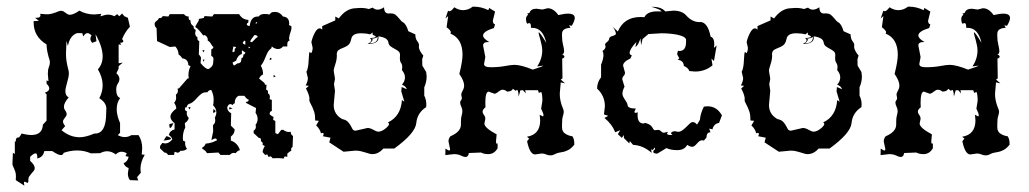

<svg xmlns="http://www.w3.org/2000/svg" viewBox="-20 -473 3150 588"><path d="M167 -439.9Q171.4 -439.9 174.6 -438Q177.7 -436 180.7 -433.8Q183.6 -431.6 186.8 -429.7Q189.9 -427.7 193.8 -427.7Q204.6 -427.7 223.1 -440.4Q244.1 -428.7 269 -428.7L290.5 -430.7L287.1 -422.9Q303.2 -428.2 310.5 -428.2Q320.8 -428.2 330.1 -423.3L338.9 -429.7L345.2 -423.3L354 -431.6L360.8 -423.3L371.6 -418.5L377.9 -391.1Q363.3 -376 354 -353.5L357.9 -347.2Q357.9 -342.3 347.7 -341.8L351.6 -335.9L343.3 -336.9V-279.3L356 -281.2L343.3 -270.5V-263.2L336.4 -248.5Q345.7 -240.7 345.7 -231Q345.7 -224.1 340.8 -216.8Q335.9 -209.5 335.9 -198.7Q335.9 -177.2 348.1 -172.9Q337.4 -159.2 337.4 -138.7Q337.4 -119.6 347.7 -96.2V-66.4L340.8 -59.1Q351.6 -53.2 362.3 -53.2Q372.6 -53.2 382.3 -59.1H404.3Q415.5 -42 415.5 -18.6L414.1 0L423.3 1Q410.2 22.9 410.2 44.4L411.1 56.2L399.9 69.3L403.3 79.6L377.9 78.6Q371.6 70.8 371.6 58.1L374 41.5Q363.3 38.6 358.4 26.9Q370.6 22.5 374 7.3L364.3 4.9L368.2 -3.4Q360.4 -8.3 352.1 -8.3Q342.8 -8.3 334.5 0Q321.8 -9.8 308.1 -9.8Q297.4 -9.8 286.6 -3.9L258.3 -3.4Q238.3 -12.2 216.3 -12.2Q195.8 -12.2 174.8 -4.9Q173.3 2 166.5 2Q158.2 2 140.1 -10.3H115.7Q111.8 8.8 94.2 12.2V7.8Q94.2 -3.4 88.9 -3.4Q83 -3.4 72.3 7.3V19.5Q86.4 32.2 86.4 42Q86.4 46.4 83.3 50.3Q80.1 54.2 76.4 58.3Q72.8 62.5 69.8 66.9Q66.9 71.3 66.9 75.7V81.5Q66.9 86.9 64 86.9L55.7 83.5Q53.2 83.5 53.2 87.4L54.7 95.7L28.3 78.6L28.8 66.9Q28.8 59.1 27.1 53.7Q25.4 48.3 23.4 43.9Q21.5 39.6 19.8 35.9Q18.1 32.2 18.1 28.3L19.5 -4.9L25.4 -1.5V-39.6H28.3Q28.3 -51.8 34.2 -51.8L34.7 -51.3Q40 -51.3 45.9 -64Q63.5 -59.6 76.2 -59.6Q109.9 -59.6 111.3 -91.3L122.6 -103.5V-184.6L117.2 -189Q130.9 -193.8 130.9 -202.1Q130.9 -208.5 122.6 -216.8V-226.6L128.4 -224.6L126.5 -247.1Q126.5 -259.8 129.6 -267.3Q132.8 -274.9 132.8 -282.2Q132.8 -286.6 131.3 -290.8Q129.9 -294.9 128.2 -301Q126.5 -307.1 124.8 -315.7Q123 -324.2 122.6 -336.9Q83 -360.8 83 -404.3V-408.2L99.1 -409.2L87.4 -418.5H91.3Q104 -418.5 104 -425.8L103 -430.7L122.6 -429.2Q131.3 -429.2 137.9 -430.9Q144.5 -432.6 149.7 -434.6Q154.8 -436.5 158.9 -438.2Q163.1 -439.9 167 -439.9ZM216.3 -371.6Q193.8 -364.3 188 -332L183.6 -347.7L182.1 -309.6Q182.1 -295.4 183.6 -286.4Q185.1 -277.3 186.5 -270.8Q188 -264.2 189.5 -259Q190.9 -253.9 190.9 -247.6Q190.9 -241.7 189.2 -234.6Q187.5 -227.5 185.5 -220.2Q183.6 -212.9 181.9 -206.1Q180.2 -199.2 180.2 -193.8Q180.2 -179.7 190.4 -174.8Q175.8 -157.7 175.8 -146.5Q175.8 -139.6 179.9 -134.3Q184.1 -128.9 184.1 -123.5Q184.1 -120.1 182.4 -117.4Q180.7 -114.7 178.5 -112.1Q176.3 -109.4 174.6 -106.4Q172.9 -103.5 172.9 -100.6Q172.9 -95.2 179.7 -86.9L168.5 -74.2Q194.3 -52.7 224.1 -52.7Q242.2 -52.7 269 -64H271Q305.2 -64 305.2 -127.4Q305.2 -133.3 305.7 -138.7V-140.1Q305.7 -145 304.2 -149.4Q302.7 -154.8 298.1 -160.4Q293.5 -166 284.2 -172.4Q294.4 -191.9 294.4 -211.9Q294.4 -235.8 279.8 -260.7Q294.4 -276.9 294.4 -300.3Q294.4 -329.1 272.5 -368.2L275.4 -346.7L262.2 -341.8Q256.8 -348.6 256.8 -354Q256.8 -359.4 260.3 -364.3Q253.4 -371.6 248 -371.6Q241.2 -371.6 234.9 -361.3L231.9 -371.6Z M489.7 -56.2Q503.9 -51.8 503.9 -48.3Q503.9 -44.9 481 -42.5ZM511.2 -96.2Q504.9 -81.1 501.5 -81.1Q498.5 -81.1 498.5 -92.8ZM633.8 -139.2Q640.1 -134.8 640.1 -132.3Q640.1 -128.9 632.3 -127.4ZM682.1 -145 692.4 -141.1 682.1 -137.7ZM563.5 -145Q562 -138.2 560.1 -138.2L556.6 -145ZM817.9 -243.7 823.7 -239.7Q823.7 -237.8 817.9 -236.3ZM606.4 -290.5 603 -283.7 601.1 -290.5ZM807.1 -296.4Q812 -294.4 812 -292.5Q812 -290.5 805.7 -289.1ZM606.4 -319.3 603.5 -312.5 599.6 -319.3ZM731.4 -312 720.7 -319.3V-307.6Q708 -303.7 703.1 -287.1L692.4 -281.7Q693.8 -272.5 697.8 -272.5L707 -278.8Q719.2 -278.8 719.2 -291.5V-294.4Q725.1 -296.4 725.1 -302.7L725.6 -306.2Q730 -306.2 731.4 -312ZM740.7 -325.2 746.6 -327.1 742.2 -330.6ZM694.8 -330.6 691.9 -316.4Q691.9 -313 693.8 -313L698.7 -315.9V-323.2L703.1 -327.6Q703.1 -329.6 694.8 -330.6ZM727.1 -348.6V-347.2Q727.1 -345.2 726.1 -345.2H724.6Q723.6 -345.2 723.6 -343.8Q723.6 -342.8 724.1 -341.3Q724.6 -337.4 731.4 -336.4V-347.2ZM759.3 -365.7Q746.6 -350.1 746.6 -346.2Q746.6 -343.8 749.5 -343.8Q752.9 -343.8 758.3 -350.3Q763.7 -356.9 769.5 -359.9Q767.1 -365.7 760.3 -365.7ZM762.7 -400.4 768.1 -402.3 764.2 -406.2ZM812.5 -435.5 821.8 -436.5Q836.9 -436.5 846.7 -422.4Q865.7 -420.9 865.7 -400.9L865.2 -396L872.1 -393.1L872.6 -387.7Q872.6 -381.3 869.6 -374.3Q866.7 -367.2 865.2 -356L866.7 -348.6Q860.8 -347.2 859.9 -339.8V-330.6H846.7Q840.3 -322.8 831.5 -322.8Q821.8 -322.8 812.5 -330.6L811 -325.2Q804.2 -320.3 800.8 -314.5Q797.4 -308.6 794.7 -301.8Q792 -294.9 788.6 -287.4Q785.2 -279.8 778.8 -271.5Q785.6 -260.3 785.6 -245.1Q777.8 -241.7 773.4 -232.4L789.6 -219.2L792 -213.4H796.4L794.9 -198.7Q800.8 -197.3 800.8 -190.9L800.3 -187.5Q806.6 -184.1 806.6 -175.8L805.7 -169.4L812.5 -167V-133.3Q805.7 -131.8 805.7 -123.5Q810.1 -118.2 817.9 -114.7L816.4 -106L823.2 -102.5V-65.4L831.1 -62L841.3 -75.2H847.7Q855.5 -68.8 865.2 -68.8L870.6 -69.3V-66.9Q870.6 -60.5 877.4 -56.6L876 -22.9Q871.6 -20.5 871.6 -15.6L872.1 -11.2Q866.7 -9.3 859.9 -2.4V7.3L852.1 5.9L847.7 13.2Q844.2 11.2 831.1 11.2L814.9 11.7L809.6 5.9L801.8 7.3L798.8 0L792 1.5L784.2 -7.3Q784.7 -15.1 791 -25.9L784.2 -29.3L784.7 -32.7Q784.7 -38.1 778.8 -40.5L779.3 -44.4Q779.3 -50.8 772.5 -50.8L756.8 -65.4V-72.8Q763.7 -77.1 763.7 -85L762.7 -90.8Q769 -98.6 769 -108.9Q769 -118.2 762.7 -127.4L764.2 -142.1L732.9 -158.2Q732.9 -161.6 739.3 -162.1L742.2 -167Q733.9 -170.9 728.5 -179.7H710.9Q698.7 -173.3 698.7 -156.2Q693.8 -155.8 692.4 -150.9Q689 -154.3 685.5 -154.3Q679.2 -154.3 675.8 -144Q676.3 -132.3 688 -126L687 -88.4L698.7 -76.7Q698.7 -63.5 687 -54.7V-42.5Q707.5 -35.6 714.8 -13.2Q707.5 -11.7 701.7 -3.9L696.3 -4.9Q689.5 -4.9 683.6 1.5H655.3L648.9 -5.9L613.8 -3.9Q609.4 -12.7 599.6 -17.1V-21.5Q606.9 -24.4 609.9 -33.2Q627 -34.2 644.5 -43.5Q643.6 -48.8 639.2 -48.8Q635.3 -48.8 627.4 -43.9L632.8 -70.8L632.3 -89.8Q639.2 -95.2 639.2 -104.5L638.2 -113.3Q642.6 -121.1 642.6 -128.9Q642.6 -140.6 632.3 -150.9Q634.3 -154.3 634.3 -168Q634.3 -183.1 627 -197.3H626Q619.1 -197.3 615.2 -190.4H612.3Q603.5 -190.4 597.9 -186.5Q592.3 -182.6 587.2 -177.2Q582 -171.9 576.7 -166Q571.3 -160.2 563.5 -156.2Q553.7 -155.3 551.3 -144H547.4L546.4 -139.6Q546.4 -133.8 552.7 -131.8L551.8 -126Q551.8 -118.2 558.1 -111.8Q556.2 -102.5 545.9 -95.7L547.4 -82.5Q540 -68.4 540 -50.8L540.5 -42.5L547.4 -39.1L546.9 -33.7Q546.9 -24.9 552.7 -17.1Q545.9 -11.2 536.6 -11.2H532.7Q528.8 -5.4 523.4 -5.4L514.6 -8.3L513.2 1.5H494.6Q490.7 -5.9 483.4 -5.9L470.2 -18.6V-25.9L477.1 -35.2L485.8 -33.7Q498 -33.7 507.8 -46.4Q504.9 -54.7 497.1 -59.6Q500 -72.8 514.6 -76.7V-95.7Q502 -105.5 502 -115.7Q502 -127.4 520 -140.6Q519 -150.9 513.2 -158.2Q519.5 -164.6 519.5 -174.3L518.6 -183.1Q524.9 -187.5 524.9 -195.3L523.9 -202.1H527.8L554.2 -232.4L558.1 -233.4L557.1 -242.7Q557.1 -257.8 563.5 -270L556.6 -273.9Q556.6 -292 538.1 -294.4Q534.2 -301.3 526.9 -306.2Q526.4 -319.8 517.1 -330.6L500 -329.1L460.9 -347.2L459.5 -387.2Q453.6 -390.6 453.6 -399.4Q453.6 -404.8 458.7 -408.2Q463.9 -411.6 467.3 -418L469.7 -417.5Q475.1 -417.5 478.5 -423.8L495.6 -422.4L500 -429.7H543.5Q548.3 -422.4 558.1 -422.4L557.6 -418.5Q557.6 -412.1 563.5 -410.2V-407.7Q563.5 -397.9 572.8 -393.1V-391.1Q572.8 -384.3 579.6 -381.3L577.6 -371.6Q577.6 -363.3 585 -358.4L584.5 -354.5Q584.5 -349.1 590.3 -347.2L588.9 -306.2Q592.8 -303.2 595.7 -296.4L594.2 -279.8Q609.4 -261.7 617.2 -261.7Q621.1 -261.7 627 -267.8Q632.8 -273.9 632.8 -280.8L633.8 -292.5Q633.8 -298.8 627 -301.8V-321.8Q632.3 -323.2 633.8 -329.1Q630.9 -331.1 629.2 -333.7Q627.4 -336.4 626 -338.9Q624.5 -341.3 622.3 -344Q620.1 -346.7 616.2 -348.6V-351.6Q616.2 -361.3 606.4 -365.7L602.5 -364.3Q601.1 -366.2 598.1 -370.1Q595.2 -374 591.8 -377.9Q588.4 -381.8 585 -385Q581.5 -388.2 579.6 -388.7L578.1 -392.1L588.9 -410.2V-415L604 -418L606.4 -423.8L629.9 -422.4L635.3 -429.7H712.4Q721.7 -413.1 740.7 -412.1V-404.8Q735.8 -401.4 735.8 -398.4Q735.8 -394.5 744.6 -393.1Q748 -422.4 769 -422.4H772Q777.8 -430.2 790 -430.2Q800.8 -430.2 804.2 -428.2Z M1120.6 -1Q1115.2 -1 1109.9 -2.7Q1104.5 -4.4 1098.1 -6.3Q1091.8 -8.3 1084.5 -10Q1077.1 -11.7 1067.9 -11.7L1032.2 -8.3L988.3 -37.1L992.2 -51.3L969.2 -55.7L971.2 -62.5Q971.2 -65.9 967.8 -65.9L962.9 -64.9Q960 -77.6 948.2 -88.9L956.5 -103L945.3 -104Q945.3 -120.1 942.4 -129.9Q938 -143.6 930.2 -157.7Q927.2 -162.6 927.2 -167L927.7 -170.9Q927.7 -181.2 917 -202.1L925.8 -210L916 -211.4Q922.9 -224.1 922.9 -233.9L918.5 -252.9Q918.5 -254.4 919.4 -255.6Q920.4 -256.8 921.4 -260.3Q922.4 -263.7 923.6 -270.3Q924.8 -276.9 925.3 -289.6Q926.3 -314 928.7 -314L932.6 -310.1Q933.6 -310.1 935.5 -314.9Q937.5 -319.8 937.5 -326.7L933.6 -344.2Q936.5 -357.9 943.8 -372.1Q951.2 -386.2 959 -386.2Q962.9 -386.2 966.8 -382.3V-393.1L1006.8 -410.6V-422.4L1017.6 -416.5Q1037.1 -443.4 1062.5 -447.3L1082 -448.7Q1100.1 -448.7 1108.9 -445.3L1121.6 -449.7Q1127.9 -443.4 1136.7 -443.4Q1145 -443.4 1156.2 -450.7Q1156.2 -431.6 1170.4 -431.6L1175.3 -432.1Q1183.6 -432.1 1189 -429.2Q1195.8 -424.8 1205.6 -412.6Q1209 -407.7 1213.9 -404.8Q1223.6 -400.4 1230.5 -377.4L1252 -367.7Q1252 -354.5 1257.6 -347.4Q1263.2 -340.3 1263.2 -335L1262.7 -330.1Q1262.7 -319.3 1276.4 -302.7L1272.9 -291.5L1273.4 -272L1285.2 -252.4L1286.6 -238.8Q1286.6 -222.2 1279.3 -205.6V-180.2Q1285.6 -168 1285.6 -152.8L1285.2 -145Q1257.8 -127.4 1254.9 -96.2Q1252 -64.9 1187.5 -18.1H1154.3Q1138.7 -1 1120.6 -1ZM1138.7 -69.8Q1148.4 -69.8 1159.9 -78.9Q1171.4 -87.9 1171.4 -93.3Q1171.4 -96.2 1168 -98.1Q1207.5 -116.7 1210.9 -166.5L1218.3 -161.6L1209 -192.9L1210 -206.5L1226.1 -199.7Q1221.7 -210.4 1210.9 -213.4Q1220.2 -224.1 1220.2 -235.8Q1220.2 -247.6 1210.9 -258.3L1211.9 -267.1Q1211.9 -275.4 1208.3 -280.3Q1204.6 -285.2 1204.6 -294.9L1205.1 -304.7Q1205.1 -312 1200 -316.2Q1194.8 -320.3 1188.2 -323.7Q1181.6 -327.1 1176 -331.3Q1170.4 -335.4 1169.4 -343.3Q1167.5 -357.9 1138.7 -361.8L1139.2 -357.4Q1139.2 -338.4 1105.5 -338.4Q1117.2 -344.2 1117.2 -349.6Q1117.2 -353 1112.8 -356Q1129.9 -357.9 1130.9 -359.9Q1130.9 -362.8 1121.1 -366.7V-373.5L1113.3 -367.7Q1101.6 -371.1 1085.4 -371.1Q1058.6 -371.1 1055.7 -353.5Q1052.7 -339.4 1045.4 -334.2Q1038.1 -329.1 1030.5 -326.4Q1022.9 -323.7 1017.1 -319.8Q1011.2 -315.9 1011.2 -304.7L1011.7 -304.2Q1011.7 -290 1006.8 -276.1Q1002 -262.2 1002 -255.9L1005.9 -231.9L1002.9 -215.3L1005.9 -194.8L1002 -151.4Q1002 -123 1027.8 -108.4Q1039.6 -106 1045.2 -100.1Q1050.8 -94.2 1054 -88.1Q1057.1 -82 1059.8 -77.4Q1062.5 -72.8 1069.3 -72.8L1105.5 -81.1Q1113.8 -81.1 1123.5 -75.4Q1133.3 -69.8 1138.7 -69.8ZM1121.6 -341.3Q1136.7 -344.2 1136.7 -359.9Q1129.4 -355 1117.7 -354.5L1121.6 -352.1Q1119.1 -344.7 1111.8 -340.3Z M1431.6 -452.6Q1453.6 -452.6 1475.6 -441.9L1478 -448.7L1496.1 -437.5L1489.3 -409.7Q1489.3 -399.9 1496.1 -398.4L1492.7 -387.2Q1459.5 -377 1459.5 -364.3Q1459.5 -355 1478.5 -344.2H1474.1Q1459.5 -344.2 1459.5 -333.5L1466.3 -298.3L1462.4 -276.9Q1462.4 -267.1 1482.4 -267.1Q1507.3 -267.1 1526.6 -270.8Q1545.9 -274.4 1555.7 -274.4Q1575.2 -274.4 1611.8 -259.8Q1643.6 -270 1643.6 -272L1625 -269.5Q1640.6 -292.5 1640.6 -318.8Q1640.6 -325.7 1638.9 -334.2Q1637.2 -342.8 1635 -350.6Q1632.8 -358.4 1631.1 -364.5Q1629.4 -370.6 1629.4 -372.6L1629.9 -374Q1633.8 -374 1652.8 -341.8Q1642.6 -387.7 1610.4 -387.7H1606V-391.6Q1606 -402.3 1600.6 -402.3L1594.2 -400.4Q1590.8 -406.7 1590.8 -414.6Q1590.8 -422.9 1597.7 -428.2L1594.2 -431.2L1601.6 -433.6Q1605.5 -446.3 1623 -446.3L1641.1 -443.8L1657.2 -447.8Q1675.3 -447.8 1689.9 -426.8Q1708 -431.2 1719.7 -431.2Q1740.2 -431.2 1740.2 -418Q1740.2 -409.2 1731 -394L1722.7 -395.5L1727.1 -387.7Q1716.8 -387.7 1709 -383.5Q1701.2 -379.4 1701.2 -369.1V-362.3Q1701.2 -348.1 1704.3 -335.9Q1707.5 -323.7 1707.5 -316.4Q1707.5 -307.6 1701.7 -307.1Q1708.5 -302.7 1708.5 -299.3Q1708.5 -295.9 1701.7 -293.5L1702.6 -232.9L1697.3 -229.5L1710.4 -217.8L1697.3 -220.7L1694.3 -186.5Q1694.3 -174.3 1696.3 -165.5Q1698.2 -156.7 1700.4 -150.4Q1702.6 -144 1704.6 -139.4Q1706.5 -134.8 1706.5 -130.9Q1706.5 -125.5 1703.9 -117.4Q1701.2 -109.4 1701.2 -91.8V-83Q1701.2 -69.8 1711.2 -63.5Q1721.2 -57.1 1732.9 -55.7Q1738.8 -47.4 1738.8 -33.7V-29.8Q1729.5 -18.6 1721.4 -14.2Q1713.4 -9.8 1706.1 -8.1Q1698.7 -6.3 1691.9 -5.4Q1685.1 -4.4 1678.7 -0.5Q1672.4 2.9 1666 2.9Q1658.7 2.9 1652.6 0Q1646.5 -2.9 1638.7 -2.9L1618.7 0Q1602.5 0 1594.2 -40.5L1600.6 -48.3L1593.8 -54.2Q1634.3 -61 1634.3 -104.5L1632.8 -121.6L1642.1 -116.7Q1644.5 -116.7 1644.5 -120.1Q1644.5 -125.5 1637.2 -140.1L1641.1 -164.6Q1641.1 -182.6 1637.7 -191.4L1630.4 -188.5L1627.4 -196.8H1588.4L1590.3 -187L1581.5 -196.8L1573.7 -196.3L1568.4 -177.2Q1567.4 -197.8 1563 -197.8L1559.1 -194.8L1550.8 -201.2Q1547.9 -192.9 1533.2 -192.4Q1526.4 -198.2 1519.5 -198.2Q1515.6 -198.2 1512.5 -196.3Q1509.3 -194.3 1506.3 -192.1Q1503.4 -189.9 1500.5 -188Q1497.6 -186 1494.1 -186L1476.6 -192.4Q1466.3 -192.4 1466.3 -157.7L1466.8 -144.5Q1458 -137.7 1458 -131.3Q1458 -126 1462.2 -120.8Q1466.3 -115.7 1466.3 -108.9L1463.4 -94.7Q1463.4 -81.5 1501 -61.5L1499 -40.5Q1499 -32.7 1501.5 -32.7L1503.9 -34.2V-19Q1493.7 -1 1475.1 -1Q1462.4 -1 1453.1 -5.9L1416 -4.4Q1414.1 7.8 1405.3 7.8Q1400.4 7.8 1391.6 3.4Q1382.8 -1 1370.1 -1L1343.8 2L1344.2 -18.1Q1352.1 -12.2 1356 -12.2Q1358.4 -12.2 1358.4 -16.1L1353.5 -40Q1353.5 -48.8 1359.4 -55.7Q1391.6 -69.3 1391.6 -91.3V-100.6Q1391.6 -112.3 1393.8 -119.4Q1396 -126.5 1396 -133.3Q1396 -139.2 1392.6 -146.5Q1389.2 -153.8 1389.2 -158.7Q1389.2 -163.1 1391.8 -165.8Q1394.5 -168.5 1394.5 -172.9L1392.6 -182.6Q1392.6 -188 1397 -195.6Q1401.4 -203.1 1401.4 -211.4Q1401.4 -225.1 1386.7 -246.6Q1396.5 -285.6 1396.5 -305.2Q1396.5 -355 1359.4 -370.1L1360.8 -374Q1360.8 -379.9 1347.7 -389.6L1352.5 -423.8L1344.2 -416.5L1352.1 -439.9L1356 -438.5Q1362.3 -438.5 1371.1 -450.7Q1384.8 -441.9 1397.9 -441.9Q1414.1 -441.9 1427.7 -452.6Z M1992.7 -2.4Q1980.5 -2.9 1980.5 -8.3Q1980.5 -11.2 1986.3 -16.6Q1985.8 -21 1984.9 -21Q1984.4 -21 1983.9 -20Q1981.9 -16.1 1978 -13.2Q1976.6 -16.1 1975.6 -16.1Q1974.6 -16.1 1974.6 -12.2L1975.6 -4.9Q1949.7 -27.8 1918.9 -29.3L1908.7 -41L1907.2 -33.7L1890.6 -50.3V-59.6L1884.3 -50.8L1872.1 -62L1879.4 -74.2L1863.8 -67.9Q1855 -92.3 1831.1 -111.8L1842.8 -118.2L1829.6 -122.6L1832.5 -147Q1832.5 -179.7 1808.6 -201.7Q1808.6 -221.2 1820.8 -236.3V-274.9Q1828.1 -292.5 1828.1 -304.7Q1828.1 -311.5 1825.2 -316.9Q1834.5 -323.2 1834.5 -330.1L1833 -336.9Q1833 -339.8 1839.1 -344.5Q1845.2 -349.1 1845.7 -354.7Q1846.2 -360.4 1856.2 -363Q1866.2 -365.7 1866.2 -369.6Q1866.2 -377 1856.9 -390.6L1872.1 -376.5Q1891.1 -420.9 1941.4 -420.9L1953.6 -420.4Q1960.9 -436 1986.3 -438H2005.9Q2003.9 -443.8 1975.1 -452.1H1978.5Q2004.9 -452.1 2017.6 -438L2042 -440.4Q2068.8 -440.4 2081.5 -425.8Q2099.6 -405.3 2122.6 -405.3L2123.5 -405.8Q2147.5 -405.8 2156.2 -360.8Q2167.5 -356.9 2167.5 -338.4L2166.5 -326.2L2174.8 -334L2166.5 -286.1L2158.7 -293.5L2162.1 -272.9Q2139.2 -253.9 2108.9 -253.9L2090.8 -255.4Q2088.4 -265.1 2074.2 -271Q2074.2 -287.1 2054.7 -290.5L2060.5 -293.9L2053.7 -307.1L2056.2 -317.4L2061 -316.9Q2081.1 -316.9 2081.1 -345.2V-350.6Q2081.1 -361.3 2051.8 -367.2Q2028.8 -371.1 2005.4 -371.1L1965.8 -368.7L1947.8 -353.5L1943.4 -334.5L1941.4 -355.5Q1934.1 -332.5 1925.8 -329.6L1929.2 -344.7Q1908.2 -322.3 1908.2 -311Q1908.2 -305.7 1915 -303.2L1910.6 -293.9Q1888.2 -283.7 1888.2 -272L1894 -251Q1894 -244.1 1889.9 -240.5Q1885.7 -236.8 1885.7 -230L1892.6 -207.5Q1886.2 -195.3 1886.2 -186Q1886.2 -178.7 1893.8 -168Q1901.4 -157.2 1901.9 -151.4Q1902.3 -140.6 1927.2 -140.6L1922.9 -130.9Q1922.9 -127.4 1926.8 -127.4L1933.1 -128.9L1932.6 -120.1Q1932.6 -94.7 1951.2 -94.7L1955.1 -96.7Q1963.4 -94.7 1968.8 -91.6Q1974.1 -88.4 1976.6 -84.5Q1979 -80.6 1981 -77.4Q1982.9 -74.2 1985.8 -74.2Q1988.8 -74.2 1995.6 -75.2Q1999 -75.2 2001 -73.7Q2002.9 -72.3 2006.3 -69.3Q2009.8 -66.4 2013.2 -66.4L2025.4 -69.3L2022.9 -64Q2022.9 -59.6 2033.2 -59.6L2039.6 -60.1Q2035.2 -63 2035.2 -65.4Q2035.2 -69.3 2045.9 -71.3L2056.2 -69.3Q2063.5 -69.3 2069.8 -74Q2076.2 -78.6 2081.8 -84.2Q2087.4 -89.8 2092.3 -94.5Q2097.2 -99.1 2102.1 -99.1Q2108.4 -99.1 2114.7 -91.3L2123.5 -106Q2124.5 -124 2135.7 -146.5L2147 -147.5Q2175.3 -147.5 2190.9 -119.6L2182.1 -96.7Q2165.5 -93.8 2162.1 -77.1L2151.9 -79.1L2155.8 -67.9Q2143.6 -67.9 2143.6 -51.8L2135.7 -42.5L2129.9 -43.5Q2123 -43.5 2114.5 -33.4Q2106 -23.4 2100.1 -23.4Q2093.3 -23.4 2084.5 -29.3Q2076.2 -13.2 2054.2 -13.2Q2034.2 -13.2 2021 -19.5Z M2453.6 -1Q2448.2 -1 2442.9 -2.7Q2437.5 -4.4 2431.2 -6.3Q2424.8 -8.3 2417.5 -10Q2410.2 -11.7 2400.9 -11.7L2365.2 -8.3L2321.3 -37.1L2325.2 -51.3L2302.2 -55.7L2304.2 -62.5Q2304.2 -65.9 2300.8 -65.9L2295.9 -64.9Q2293 -77.6 2281.2 -88.9L2289.6 -103L2278.3 -104Q2278.3 -120.1 2275.4 -129.9Q2271 -143.6 2263.2 -157.7Q2260.3 -162.6 2260.3 -167L2260.7 -170.9Q2260.7 -181.2 2250 -202.1L2258.8 -210L2249 -211.4Q2255.9 -224.1 2255.9 -233.9L2251.5 -252.9Q2251.5 -254.4 2252.4 -255.6Q2253.4 -256.8 2254.4 -260.3Q2255.4 -263.7 2256.6 -270.3Q2257.8 -276.9 2258.3 -289.6Q2259.3 -314 2261.7 -314L2265.6 -310.1Q2266.6 -310.1 2268.6 -314.9Q2270.5 -319.8 2270.5 -326.7L2266.6 -344.2Q2269.5 -357.9 2276.9 -372.1Q2284.2 -386.2 2292 -386.2Q2295.9 -386.2 2299.8 -382.3V-393.1L2339.8 -410.6V-422.4L2350.6 -416.5Q2370.1 -443.4 2395.5 -447.3L2415 -448.7Q2433.1 -448.7 2441.9 -445.3L2454.6 -449.7Q2460.9 -443.4 2469.7 -443.4Q2478 -443.4 2489.3 -450.7Q2489.3 -431.6 2503.4 -431.6L2508.3 -432.1Q2516.6 -432.1 2522 -429.2Q2528.8 -424.8 2538.6 -412.6Q2542 -407.7 2546.9 -404.8Q2556.6 -400.4 2563.5 -377.4L2585 -367.7Q2585 -354.5 2590.6 -347.4Q2596.2 -340.3 2596.2 -335L2595.7 -330.1Q2595.7 -319.3 2609.4 -302.7L2606 -291.5L2606.4 -272L2618.2 -252.4L2619.6 -238.8Q2619.6 -222.2 2612.3 -205.6V-180.2Q2618.7 -168 2618.7 -152.8L2618.2 -145Q2590.8 -127.4 2587.9 -96.2Q2585 -64.9 2520.5 -18.1H2487.3Q2471.7 -1 2453.6 -1ZM2471.7 -69.8Q2481.4 -69.8 2492.9 -78.9Q2504.4 -87.9 2504.4 -93.3Q2504.4 -96.2 2501 -98.1Q2540.5 -116.7 2543.9 -166.5L2551.3 -161.6L2542 -192.9L2543 -206.5L2559.1 -199.7Q2554.7 -210.4 2543.9 -213.4Q2553.2 -224.1 2553.2 -235.8Q2553.2 -247.6 2543.9 -258.3L2544.9 -267.1Q2544.9 -275.4 2541.3 -280.3Q2537.6 -285.2 2537.6 -294.9L2538.1 -304.7Q2538.1 -312 2533 -316.2Q2527.8 -320.3 2521.2 -323.7Q2514.6 -327.1 2509 -331.3Q2503.4 -335.4 2502.4 -343.3Q2500.5 -357.9 2471.7 -361.8L2472.2 -357.4Q2472.2 -338.4 2438.5 -338.4Q2450.2 -344.2 2450.2 -349.6Q2450.2 -353 2445.8 -356Q2462.9 -357.9 2463.9 -359.9Q2463.9 -362.8 2454.1 -366.7V-373.5L2446.3 -367.7Q2434.6 -371.1 2418.5 -371.1Q2391.6 -371.1 2388.7 -353.5Q2385.7 -339.4 2378.4 -334.2Q2371.1 -329.1 2363.5 -326.4Q2356 -323.7 2350.1 -319.8Q2344.2 -315.9 2344.2 -304.7L2344.7 -304.2Q2344.7 -290 2339.8 -276.1Q2335 -262.2 2335 -255.9L2338.9 -231.9L2335.9 -215.3L2338.9 -194.8L2335 -151.4Q2335 -123 2360.8 -108.4Q2372.6 -106 2378.2 -100.1Q2383.8 -94.2 2387 -88.1Q2390.1 -82 2392.8 -77.4Q2395.5 -72.8 2402.3 -72.8L2438.5 -81.1Q2446.8 -81.1 2456.5 -75.4Q2466.3 -69.8 2471.7 -69.8ZM2454.6 -341.3Q2469.7 -344.2 2469.7 -359.9Q2462.4 -355 2450.7 -354.5L2454.6 -352.1Q2452.1 -344.7 2444.8 -340.3Z M2764.6 -452.6Q2786.6 -452.6 2808.6 -441.9L2811 -448.7L2829.1 -437.5L2822.3 -409.7Q2822.3 -399.9 2829.1 -398.4L2825.7 -387.2Q2792.5 -377 2792.5 -364.3Q2792.5 -355 2811.5 -344.2H2807.1Q2792.5 -344.2 2792.5 -333.5L2799.3 -298.3L2795.4 -276.9Q2795.4 -267.1 2815.4 -267.1Q2840.3 -267.1 2859.6 -270.8Q2878.9 -274.4 2888.7 -274.4Q2908.2 -274.4 2944.8 -259.8Q2976.6 -270 2976.6 -272L2958 -269.5Q2973.6 -292.5 2973.6 -318.8Q2973.6 -325.7 2971.9 -334.2Q2970.2 -342.8 2968 -350.6Q2965.8 -358.4 2964.1 -364.5Q2962.4 -370.6 2962.4 -372.6L2962.9 -374Q2966.8 -374 2985.8 -341.8Q2975.6 -387.7 2943.4 -387.7H2939V-391.6Q2939 -402.3 2933.6 -402.3L2927.2 -400.4Q2923.8 -406.7 2923.8 -414.6Q2923.8 -422.9 2930.7 -428.2L2927.2 -431.2L2934.6 -433.6Q2938.5 -446.3 2956.1 -446.3L2974.1 -443.8L2990.2 -447.8Q3008.3 -447.8 3022.9 -426.8Q3041 -431.2 3052.7 -431.2Q3073.2 -431.2 3073.2 -418Q3073.2 -409.2 3064 -394L3055.7 -395.5L3060.1 -387.7Q3049.8 -387.7 3042 -383.5Q3034.2 -379.4 3034.2 -369.1V-362.3Q3034.2 -348.1 3037.4 -335.9Q3040.5 -323.7 3040.5 -316.4Q3040.5 -307.6 3034.7 -307.1Q3041.5 -302.7 3041.5 -299.3Q3041.5 -295.9 3034.7 -293.5L3035.6 -232.9L3030.3 -229.5L3043.5 -217.8L3030.3 -220.7L3027.3 -186.5Q3027.3 -174.3 3029.3 -165.5Q3031.2 -156.7 3033.4 -150.4Q3035.6 -144 3037.6 -139.4Q3039.6 -134.8 3039.6 -130.9Q3039.6 -125.5 3036.9 -117.4Q3034.2 -109.4 3034.2 -91.8V-83Q3034.2 -69.8 3044.2 -63.5Q3054.2 -57.1 3065.9 -55.7Q3071.8 -47.4 3071.8 -33.7V-29.8Q3062.5 -18.6 3054.4 -14.2Q3046.4 -9.8 3039.1 -8.1Q3031.7 -6.3 3024.9 -5.4Q3018.1 -4.4 3011.7 -0.5Q3005.4 2.9 2999 2.9Q2991.7 2.9 2985.6 0Q2979.5 -2.9 2971.7 -2.9L2951.7 0Q2935.5 0 2927.2 -40.5L2933.6 -48.3L2926.8 -54.2Q2967.3 -61 2967.3 -104.5L2965.8 -121.6L2975.1 -116.7Q2977.5 -116.7 2977.5 -120.1Q2977.5 -125.5 2970.2 -140.1L2974.1 -164.6Q2974.1 -182.6 2970.7 -191.4L2963.4 -188.5L2960.4 -196.8H2921.4L2923.3 -187L2914.6 -196.8L2906.7 -196.3L2901.4 -177.2Q2900.4 -197.8 2896 -197.8L2892.1 -194.8L2883.8 -201.2Q2880.9 -192.9 2866.2 -192.4Q2859.4 -198.2 2852.5 -198.2Q2848.6 -198.2 2845.5 -196.3Q2842.3 -194.3 2839.4 -192.1Q2836.4 -189.9 2833.5 -188Q2830.6 -186 2827.1 -186L2809.6 -192.4Q2799.3 -192.4 2799.3 -157.7L2799.8 -144.5Q2791 -137.7 2791 -131.3Q2791 -126 2795.2 -120.8Q2799.3 -115.7 2799.3 -108.9L2796.4 -94.7Q2796.4 -81.5 2834 -61.5L2832 -40.5Q2832 -32.7 2834.5 -32.7L2836.9 -34.2V-19Q2826.7 -1 2808.1 -1Q2795.4 -1 2786.1 -5.9L2749 -4.4Q2747.1 7.8 2738.3 7.8Q2733.4 7.8 2724.6 3.4Q2715.8 -1 2703.1 -1L2676.8 2L2677.2 -18.1Q2685.1 -12.2 2689 -12.2Q2691.4 -12.2 2691.4 -16.1L2686.5 -40Q2686.5 -48.8 2692.4 -55.7Q2724.6 -69.3 2724.6 -91.3V-100.6Q2724.6 -112.3 2726.8 -119.4Q2729 -126.5 2729 -133.3Q2729 -139.2 2725.6 -146.5Q2722.2 -153.8 2722.2 -158.7Q2722.2 -163.1 2724.9 -165.8Q2727.5 -168.5 2727.5 -172.9L2725.6 -182.6Q2725.6 -188 2730 -195.6Q2734.4 -203.1 2734.4 -211.4Q2734.4 -225.1 2719.7 -246.6Q2729.5 -285.6 2729.5 -305.2Q2729.5 -355 2692.4 -370.1L2693.8 -374Q2693.8 -379.9 2680.7 -389.6L2685.5 -423.8L2677.2 -416.5L2685.1 -439.9L2689 -438.5Q2695.3 -438.5 2704.1 -450.7Q2717.8 -441.9 2731 -441.9Q2747.1 -441.9 2760.7 -452.6Z"/></svg>

Font: Truetypewriter PolyglOTT
Style: Regular
Weight: 400
Designer: Sergey Beatoff a.k.a. Sam_T
Version: Version 3.76